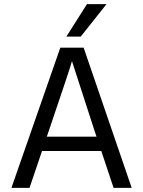

<svg xmlns="http://www.w3.org/2000/svg" viewBox="-20 -903 688 923"><path d="M492 -883 368 -727H299L398 -883ZM205 -246H444L431 -285L326 -609Q314 -566 218 -284ZM526 0 467 -177H182L122 0H35L270 -674H382L613 0Z"/></svg>

Font: Hind Regular
Style: Regular
Weight: 400
Designer: Manushi Parikh, Satya Rajpurohit
Foundry: Indian Type Foundry
Version: Version 1.201;PS 1.0;hotconv 1.0.78;makeotf.lib2.5.61930; tt